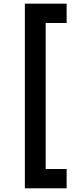

<svg xmlns="http://www.w3.org/2000/svg" viewBox="-20 -863 394 1039"><path d="M114.5 -843.2H227.2V156H114.5ZM147.9 -843.2H340.6V-738.6H147.9ZM147.9 51.6H340.6V156H147.9Z"/></svg>

Font: BioRhyme ExtraBold
Style: Regular
Weight: 800
Designer: Aoife Mooney
Foundry: Aoife Mooney Type
Version: Version 1.600;gftools[0.9.33]